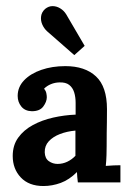

<svg xmlns="http://www.w3.org/2000/svg" viewBox="-20 -608 433 640"><path d="M239.5 0Q238 -10.6 237.6 -17.8Q237.3 -24.9 236.5 -34.5Q210.9 -8.8 182.4 1.7Q154 12.1 124.7 12.1Q76.3 12.1 49.3 -16.5Q22.4 -45.1 22.4 -88Q22.4 -123.9 40.7 -149.2Q59 -174.6 89.5 -191.1Q119.9 -207.6 157.1 -216Q194.4 -224.4 232.1 -225.9V-265.1Q232.1 -284.6 227.2 -300.3Q222.2 -316.1 210.5 -325.1Q198.8 -334.1 177.9 -333.3Q163.2 -333 149.8 -327.5Q136.4 -322 126.9 -312.4Q132.7 -305.5 134.4 -297.6Q136 -289.7 136 -283.8Q136 -268.8 124.1 -252.8Q112.2 -236.9 85.4 -237.3Q63.1 -238 51 -253Q38.9 -268.1 38.9 -288.2Q38.9 -317.9 60.3 -340.3Q81.8 -362.7 117.7 -375.1Q153.6 -387.6 197.7 -387.6Q263.3 -387.6 300 -353.3Q336.6 -319 336.6 -244.2Q336.6 -218.6 336.3 -200.6Q335.9 -182.6 335.7 -164.6Q335.5 -146.7 335.5 -121Q335.5 -110.4 335 -91.1Q334.4 -71.9 332.6 -55Q345.1 -56.1 359.4 -56.7Q373.7 -57.2 381.4 -57.2V0ZM231.4 -172.7Q203.2 -170.2 179.9 -161.2Q156.6 -152.2 142.6 -137.1Q128.7 -122.1 129.1 -100.5Q129.8 -79.9 142.8 -70.8Q155.8 -61.6 172 -61.6Q188.9 -61.6 204.3 -68.9Q219.7 -76.3 231.4 -88.7Q231.4 -96.1 231.4 -103.4Q231.4 -110.7 231.4 -118.1Q231.4 -131.6 231.4 -145.4Q231.4 -159.1 231.4 -172.7ZM227.7 -424.3 136.8 -503.9Q126.5 -513.4 120.8 -526.6Q115.1 -539.8 117 -553.7Q118.8 -567.7 130.5 -578.3Q142.3 -587.8 155.5 -587.6Q168.7 -587.5 180.8 -580.1Q192.9 -572.8 200.6 -560.3L262.2 -455.1Z"/></svg>

Font: Parastoo
Style: Regular
Weight: 400
Foundry: Saber Rastikerdar (saber.rastikerdar@gmail.com)
Version: Version 3.000